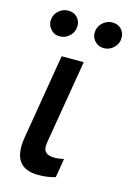

<svg xmlns="http://www.w3.org/2000/svg" viewBox="-117 -813 595 878"><g transform="rotate(15 180.5 -374.0)"><path d="M118.3 -545.5H223L156.2 -147Q150.9 -113.6 165.1 -101.2Q179.3 -88.8 207.4 -88.8Q224.8 -88.8 250.4 -94.5L235.8 -4.6Q197.4 6.7 155.5 6.7Q27 6.7 50.8 -141ZM294.4 -631Q267 -631 249.8 -651.5Q232.6 -671.9 237.2 -699.6Q241.1 -723 260.3 -739Q279.5 -755 302.6 -755Q331.7 -755 348.4 -735.1Q365.1 -715.2 360.4 -686.1Q356.9 -663.7 337.9 -647.4Q318.9 -631 294.4 -631ZM85.6 -631Q58.6 -631 41.4 -651.8Q24.1 -672.6 28.4 -699.6Q32 -723 51.3 -739Q70.7 -755 93.8 -755Q122.9 -755 139.6 -735.1Q156.2 -715.2 151.6 -686.1Q148.1 -663.7 129.1 -647.4Q110.1 -631 85.6 -631Z"/></g></svg>

Font: Karasuma Gothic
Style: Medium Italic
Weight: 500
Italic angle: 9.39998°
Designer: Rasmus Andersson / Ryoko Nishizuka
Foundry: Genbu
Version: Version 1.00